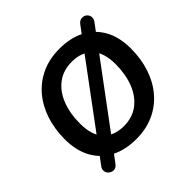

<svg xmlns="http://www.w3.org/2000/svg" viewBox="-195 -940 1176 1176"><g transform="rotate(-45 392.5 -352.0)"><path d="M381 10Q287 10 217 -26Q147 -62 108.5 -131.5Q70 -201 70 -299Q70 -389 95.5 -465Q121 -541 169 -597Q217 -653 285 -684Q353 -715 439 -715Q534 -715 603.5 -679Q673 -643 711.5 -574Q750 -505 750 -407Q750 -316 724.5 -240Q699 -164 651 -108Q603 -52 535 -21Q467 10 381 10ZM383 -100Q458 -100 510 -139.5Q562 -179 589 -248Q616 -317 616 -405Q616 -506 568 -555.5Q520 -605 436 -605Q362 -605 310 -566Q258 -527 231 -458.5Q204 -390 204 -301Q204 -199 252 -149.5Q300 -100 383 -100ZM244 -55 182 28Q171 42 157.5 45.5Q144 49 131.5 44Q119 39 110.5 28.5Q102 18 101.5 3.5Q101 -11 112 -26L173 -107L212 -160L536 -597L576 -651L635 -730Q647 -746 661 -749.5Q675 -753 688 -748.5Q701 -744 709 -733Q717 -722 717 -707.5Q717 -693 706 -678L647 -599L608 -545L284 -109Z"/></g></svg>

Font: Nunito Variable Extra Light
Style: Italic
Weight: 200
Italic angle: -9°
Designer: Vernon Adams
Foundry: Vernon Adams
Version: Version 3.602